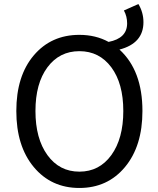

<svg xmlns="http://www.w3.org/2000/svg" viewBox="-20 -920 782 953"><path d="M374 -747Q455 -747 519 -712Q611 -730 611 -804Q611 -839 595 -868L667 -900Q692 -858 692 -810Q692 -705 573 -674Q687 -570 687 -369Q687 -195 600.5 -91Q514 13 374 13Q234 13 147.5 -91Q61 -195 61 -369Q61 -543 147.5 -645Q234 -747 374 -747ZM215.5 -150Q275 -68 374 -68Q473 -68 532.5 -150Q592 -232 592 -369Q592 -506 532.5 -586Q473 -666 374 -666Q275 -666 215.5 -586Q156 -506 156 -369Q156 -232 215.5 -150Z"/></svg>

Font: Swei Fan Sans CJK TC
Style: Regular
Weight: 400
Version: Version 2.130